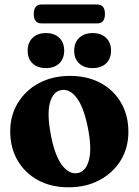

<svg xmlns="http://www.w3.org/2000/svg" viewBox="-20 -804 604 836"><path d="M285 -473.5Q361 -473.5 418.2 -442.5Q475.5 -411.5 507.2 -356.5Q539 -301.5 539 -229.5Q539 -160.5 506 -106.2Q473 -52 414.2 -20.2Q355.5 11.5 278.5 11.5Q202.5 11.5 145.5 -19.5Q88.5 -50.5 56.5 -105.5Q24.5 -160.5 24.5 -232.5Q24.5 -301 57.5 -355.5Q90.5 -410 149.2 -441.8Q208 -473.5 285 -473.5ZM319 -50.5Q354 -57.5 367.2 -106.8Q380.5 -156 363 -246Q345 -337 314 -378Q283 -419 245.5 -411.5Q210.5 -405 197.2 -356Q184 -307 201.5 -216Q219 -125 250.5 -84.2Q282 -43.5 319 -50.5ZM180 -507.5Q143.5 -507.5 122 -527.8Q100.5 -548 100.5 -583.5Q100.5 -618.5 122 -639.2Q143.5 -660 180 -660Q217 -660 238.2 -639.2Q259.5 -618.5 259.5 -583.5Q259.5 -548.5 238.2 -528Q217 -507.5 180 -507.5ZM383 -507.5Q346.5 -507.5 324.8 -527.8Q303 -548 303 -583.5Q303 -618.5 324.8 -639.2Q346.5 -660 383 -660Q420.5 -660 442 -639.2Q463.5 -618.5 463.5 -583.5Q463.5 -548.5 442 -528Q420.5 -507.5 383 -507.5ZM127 -743Q127 -784.5 161.5 -784.5H402.5Q437 -784.5 437 -743Q437 -702 402.5 -702H161.5Q127 -702 127 -743Z"/></svg>

Font: Fraunces 72pt S050
Style: Bold
Weight: 700
Version: Version 1.000; ttfautohint (v1.8.3)